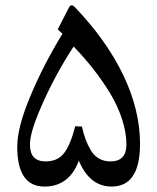

<svg xmlns="http://www.w3.org/2000/svg" viewBox="-20 -704 593 723"><path d="M151.9 -96.2C112.3 -96.2 92.8 -117.2 92.8 -159.2C92.8 -187 103.5 -226.1 124.5 -277.3C166.5 -379.4 216.3 -466.8 257.3 -528.8C309.6 -474.6 353.5 -419.4 393.1 -355.5C432.1 -291 456.1 -220.7 456.1 -159.7C456.1 -117.2 436 -96.2 395.5 -96.2C363.8 -96.2 338.4 -110.8 322.3 -137.7C306.2 -164.6 296.9 -189.9 288.6 -227.5L263.2 -228.5C251.5 -182.1 237.3 -148.4 221.2 -127.4C205.1 -106.4 181.6 -96.2 151.9 -96.2ZM147.5 -1.5C209.5 -1.5 252.9 -34.2 276.9 -99.1C303.7 -34.2 345.2 -1.5 400.4 -1.5C471.7 -1.5 507.3 -55.2 507.3 -162.1C507.3 -247.1 486.3 -333.5 443.8 -421.9C401.4 -509.8 340.8 -594.7 262.2 -676.8C252.9 -687 245.1 -686.5 239.7 -675.8L197.3 -593.3L215.3 -577.1C168 -499.5 127.4 -421.4 94.7 -342.8C61.5 -264.2 44.9 -200.2 44.9 -151.4C44.9 -51.3 79.1 -1.5 147.5 -1.5Z"/></svg>

Font: Parastoo
Style: Regular
Weight: 400
Foundry: Saber Rastikerdar (saber.rastikerdar@gmail.com)
Version: Version 2.0.1